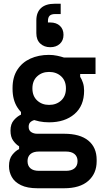

<svg xmlns="http://www.w3.org/2000/svg" viewBox="-20 -801 547 1025"><path d="M180 204Q126 204 92 187.5Q58 171 43 144Q28 117 28 86Q28 47 46 25Q64 3 82 -5V-20Q65 -30 50.5 -50Q36 -70 36 -104Q36 -139 54 -159.5Q72 -180 92 -189V-206L168 -161Q155 -159 144 -150.5Q133 -142 133 -124Q133 -105 146.5 -96Q160 -87 179 -87H322Q407 -87 451.5 -50.5Q496 -14 496 52V60Q496 125 451.5 164.5Q407 204 322 204ZM332 111Q362 111 378 97.5Q394 84 394 59Q394 35 378 21.5Q362 8 332 8H188Q158 8 142.5 21.5Q127 35 127 59Q127 84 142.5 97.5Q158 111 188 111ZM332 -329Q332 -370 306.5 -393.5Q281 -417 242 -417Q204 -417 178.5 -393.5Q153 -370 153 -329Q153 -288 178.5 -264.5Q204 -241 242 -241Q281 -241 306.5 -264.5Q332 -288 332 -329ZM47 -327V-331Q47 -389 72.5 -428.5Q98 -468 142 -488Q186 -508 241 -508Q264 -508 285 -503.5Q306 -499 321 -494H490V-406H408V-391Q417 -377 423 -358.5Q429 -340 429 -317Q429 -236 377.5 -192Q326 -148 242 -148Q187 -148 142.5 -168Q98 -188 72.5 -228Q47 -268 47 -327ZM304 -781V-726H275Q254 -726 245 -717Q236 -708 236 -689V-681H248Q281 -681 300 -663Q319 -645 319 -615Q319 -585 299.5 -567Q280 -549 248 -549Q216 -549 195 -568.5Q174 -588 174 -624V-692Q174 -735 199 -758Q224 -781 272 -781Z"/></svg>

Font: Space Grotesk Frontify SemiBold
Style: Regular
Weight: 600
Designer: Florian Karsten
Version: Version 2.000